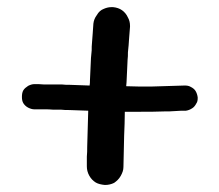

<svg xmlns="http://www.w3.org/2000/svg" viewBox="-20 -569 618 543"><path d="M59.6 -264.6C65.4 -261.7 71.3 -259.8 77.1 -259.8H104.5C113.3 -259.8 122.1 -259.8 130.9 -258.8H153.3C160.2 -257.8 168 -257.8 175.8 -257.8L229.5 -255.9L226.6 -153.3C226.6 -144.5 226.6 -134.8 225.6 -126V-98.6C225.6 -89.8 227.5 -81.1 232.4 -72.3C237.3 -63.5 243.2 -57.6 251 -52.7C257.8 -48.8 266.6 -46.9 276.4 -45.9H277.3C286.1 -45.9 294.9 -47.9 302.7 -51.8C309.6 -56.6 316.4 -62.5 321.3 -71.3C326.2 -80.1 329.1 -87.9 329.1 -96.7C330.1 -126 330.1 -155.3 331.1 -185.5C332 -208 333 -230.5 333 -252.9H377C399.4 -252.9 422.9 -252.9 445.3 -253.9C455.1 -253.9 464.8 -253.9 475.6 -254.9C486.3 -255.9 496.1 -255.9 505.9 -255.9C511.7 -256.8 517.6 -258.8 523.4 -262.7C528.3 -265.6 532.2 -270.5 535.2 -276.4C538.1 -280.3 539.1 -285.2 539.1 -291V-293.9C538.1 -300.8 536.1 -306.6 533.2 -311.5C530.3 -316.4 525.4 -320.3 519.5 -323.2C514.6 -326.2 508.8 -327.1 503.9 -327.1H501C469.7 -326.2 438.5 -325.2 406.2 -324.2C382.8 -324.2 359.4 -324.2 336.9 -325.2L337.9 -336.9C338.9 -357.4 339.8 -378.9 340.8 -399.4C341.8 -406.2 341.8 -414.1 341.8 -420.9C342.8 -427.7 342.8 -434.6 343.8 -441.4C344.7 -450.2 344.7 -459 345.7 -467.8L347.7 -493.2V-496.1C347.7 -504.9 345.7 -512.7 341.8 -519.5C337.9 -528.3 332 -535.2 325.2 -540C318.4 -544.9 309.6 -547.9 299.8 -548.8H294.9C287.1 -548.8 280.3 -546.9 273.4 -543.9C265.6 -541 258.8 -535.2 253.9 -526.4C248 -518.6 245.1 -510.7 244.1 -502L242.2 -474.6C241.2 -465.8 241.2 -457 240.2 -448.2C239.3 -441.4 239.3 -433.6 239.3 -426.8L237.3 -405.3C236.3 -384.8 235.4 -363.3 234.4 -341.8C234.4 -336.9 234.4 -332 233.4 -327.1L177.7 -329.1C169.9 -329.1 162.1 -329.1 155.3 -330.1H104.5C95.7 -331.1 85.9 -331.1 77.1 -331.1C71.3 -331.1 65.4 -329.1 59.6 -326.2C53.7 -322.3 48.8 -318.4 45.9 -313.5C43 -308.6 42 -301.8 42 -294.9C42 -288.1 43 -282.2 45.9 -277.3C48.8 -272.5 53.7 -267.6 59.6 -264.6Z"/></svg>

Font: Citrustime FakeCyr
Style: Regular
Weight: 400
Version: Version 1.1